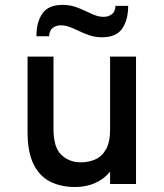

<svg xmlns="http://www.w3.org/2000/svg" viewBox="-20 -738 656 770"><path d="M281.5 12Q225 12 182 -9.2Q139 -30.5 114.8 -79Q90.5 -127.5 90.5 -208.5V-511H194.5V-220.5Q194.5 -146.5 226.2 -116.8Q258 -87 304 -87Q335.5 -87 362.2 -98.8Q389 -110.5 405.2 -139.2Q421.5 -168 421.5 -218.5V-511H525.5V0H421.5V-49.5Q398.5 -21 362.5 -4.5Q326.5 12 281.5 12ZM389 -588.5Q360.5 -588.5 337 -597Q313.5 -605.5 292.5 -615.5Q275 -624 258.2 -630.2Q241.5 -636.5 224 -636.5Q205.5 -636.5 191.8 -626.2Q178 -616 177 -592.5H126Q126 -649 150 -683.8Q174 -718.5 231 -718.5Q259.5 -718.5 283 -710.2Q306.5 -702 327 -692Q344 -683.5 361 -677Q378 -670.5 396 -670.5Q415 -670.5 428.8 -681Q442.5 -691.5 443 -714.5H494Q494 -658 470 -623.2Q446 -588.5 389 -588.5Z"/></svg>

Font: Overpass Mono SemiBold
Style: Regular
Weight: 600
Monospace: yes
Designer: Delve Withrington, Dave Bailey
Foundry: Delve Fonts LLC
Version: Version 4.000